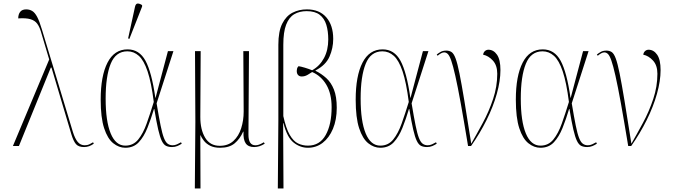

<svg xmlns="http://www.w3.org/2000/svg" viewBox="-20 -825 3801 1085"><path d="M53 0 258 -489 211 -647Q203 -674 190 -691.5Q177 -709 152 -716.5Q127 -724 83 -721Q83 -744 94 -758Q105 -772 128 -772Q147 -772 162 -763Q177 -754 190 -729.5Q203 -705 217 -658L392 -79Q404 -41 419.5 -22.5Q435 -4 459 -4Q474 -4 487 -10.5Q500 -17 506 -21L510 -13Q484 6 455 6Q424 6 409.5 -10.5Q395 -27 383 -67L271 -443H267L87 0Z M688 10Q652 10 620 -15.5Q588 -41 568.5 -100.5Q549 -160 549 -262Q549 -396 587.5 -471Q626 -546 701 -546Q767 -546 802 -482Q837 -418 858 -272H859L929 -536H960L865 -241Q878 -163 887.5 -116Q897 -69 906.5 -45Q916 -21 928 -12.5Q940 -4 956 -4Q968 -4 980.5 -9.5Q993 -15 1003 -21L1007 -13Q995 -5 981.5 0.5Q968 6 952 6Q933 6 919 -0.5Q905 -7 894.5 -28.5Q884 -50 874 -93Q864 -136 852 -209H850Q833 -152 813 -102Q793 -52 764 -21Q735 10 688 10ZM688 -2Q733 -2 761 -36.5Q789 -71 809 -127.5Q829 -184 849 -249Q835 -359 814 -421.5Q793 -484 764.5 -509.5Q736 -535 700 -535Q634 -535 605.5 -464.5Q577 -394 577 -268Q577 -140 605.5 -71Q634 -2 688 -2ZM711 -605 704 -608 743 -787Q747 -805 758.5 -805Q770 -805 783 -796V-788Z M1081 240 1084 -136 1082 -536H1114L1112 -164Q1112 -92 1139.5 -46.5Q1167 -1 1222 -1Q1269 -1 1299 -28.5Q1329 -56 1343 -100.5Q1357 -145 1357 -194L1355 -536H1387L1384 -64Q1384 -4 1423 -4Q1433 -4 1443.5 -7.5Q1454 -11 1471 -21L1476 -13Q1446 6 1416 6Q1383 6 1368.5 -15Q1354 -36 1356 -81H1354Q1336 -40 1306 -15Q1276 10 1224 10Q1190 10 1167.5 -1.5Q1145 -13 1132 -30Q1119 -47 1113 -61H1112L1113 240Z M1550 240 1553 -146V-572Q1553 -648 1575 -691.5Q1597 -735 1633.5 -753.5Q1670 -772 1714 -772Q1785 -772 1824 -727Q1863 -682 1863 -605Q1863 -553 1842 -505Q1821 -457 1763 -427V-425Q1797 -408 1824 -383.5Q1851 -359 1867 -319Q1883 -279 1883 -216Q1883 -148 1861.5 -97Q1840 -46 1803.5 -18Q1767 10 1720 10Q1676 10 1639 -19.5Q1602 -49 1582 -129H1580L1582 240ZM1720 -2Q1787 -2 1820.5 -62Q1854 -122 1854 -219Q1854 -295 1824.5 -345.5Q1795 -396 1744 -418Q1735 -412 1719 -402.5Q1703 -393 1687 -393Q1674 -392 1665.5 -400Q1657 -408 1657 -424Q1657 -429 1658.5 -436.5Q1660 -444 1667 -451Q1681 -449 1702.5 -442.5Q1724 -436 1744 -428Q1787 -452 1811 -497Q1835 -542 1835 -602Q1835 -649 1824 -685Q1813 -721 1786.5 -741.5Q1760 -762 1713 -762Q1672 -762 1642.5 -744.5Q1613 -727 1597 -685.5Q1581 -644 1581 -572V-169Q1596 -100 1617 -63.5Q1638 -27 1664 -14.5Q1690 -2 1720 -2Z M2129 10Q2093 10 2061 -15.5Q2029 -41 2009.5 -100.5Q1990 -160 1990 -262Q1990 -396 2028.5 -471Q2067 -546 2142 -546Q2208 -546 2243 -482Q2278 -418 2299 -272H2300L2370 -536H2401L2306 -241Q2319 -163 2328.5 -116Q2338 -69 2347.5 -45Q2357 -21 2369 -12.5Q2381 -4 2397 -4Q2409 -4 2421.5 -9.5Q2434 -15 2444 -21L2448 -13Q2436 -5 2422.5 0.5Q2409 6 2393 6Q2374 6 2360 -0.5Q2346 -7 2335.5 -28.5Q2325 -50 2315 -93Q2305 -136 2293 -209H2291Q2274 -152 2254 -102Q2234 -52 2205 -21Q2176 10 2129 10ZM2129 -2Q2174 -2 2202 -36.5Q2230 -71 2250 -127.5Q2270 -184 2290 -249Q2276 -359 2255 -421.5Q2234 -484 2205.5 -509.5Q2177 -535 2141 -535Q2075 -535 2046.5 -464.5Q2018 -394 2018 -268Q2018 -140 2046.5 -71Q2075 -2 2129 -2Z M2625 0Q2601 -146 2583.5 -242.5Q2566 -339 2553 -396.5Q2540 -454 2530 -482.5Q2520 -511 2510.5 -520Q2501 -529 2490 -529Q2482 -529 2472 -523.5Q2462 -518 2453 -510L2448 -517Q2458 -525 2470.5 -532Q2483 -539 2502 -539Q2519 -539 2531.5 -531Q2544 -523 2554.5 -495Q2565 -467 2576.5 -410Q2588 -353 2604 -256.5Q2620 -160 2643 -13Q2674 -67 2708.5 -131Q2743 -195 2766.5 -265.5Q2790 -336 2790 -408Q2790 -456 2765 -483Q2740 -510 2710 -516Q2712 -529 2720.5 -536.5Q2729 -544 2740 -544Q2769 -544 2788.5 -516Q2808 -488 2808 -429Q2808 -368 2787.5 -295Q2767 -222 2729.5 -146.5Q2692 -71 2642 0Z M3034 10Q2998 10 2966 -15.5Q2934 -41 2914.5 -100.5Q2895 -160 2895 -262Q2895 -396 2933.5 -471Q2972 -546 3047 -546Q3113 -546 3148 -482Q3183 -418 3204 -272H3205L3275 -536H3306L3211 -241Q3224 -163 3233.5 -116Q3243 -69 3252.5 -45Q3262 -21 3274 -12.5Q3286 -4 3302 -4Q3314 -4 3326.5 -9.5Q3339 -15 3349 -21L3353 -13Q3341 -5 3327.5 0.5Q3314 6 3298 6Q3279 6 3265 -0.5Q3251 -7 3240.5 -28.5Q3230 -50 3220 -93Q3210 -136 3198 -209H3196Q3179 -152 3159 -102Q3139 -52 3110 -21Q3081 10 3034 10ZM3034 -2Q3079 -2 3107 -36.5Q3135 -71 3155 -127.5Q3175 -184 3195 -249Q3181 -359 3160 -421.5Q3139 -484 3110.5 -509.5Q3082 -535 3046 -535Q2980 -535 2951.5 -464.5Q2923 -394 2923 -268Q2923 -140 2951.5 -71Q2980 -2 3034 -2Z M3530 0Q3506 -146 3488.5 -242.5Q3471 -339 3458 -396.5Q3445 -454 3435 -482.5Q3425 -511 3415.5 -520Q3406 -529 3395 -529Q3387 -529 3377 -523.5Q3367 -518 3358 -510L3353 -517Q3363 -525 3375.5 -532Q3388 -539 3407 -539Q3424 -539 3436.5 -531Q3449 -523 3459.5 -495Q3470 -467 3481.5 -410Q3493 -353 3509 -256.5Q3525 -160 3548 -13Q3579 -67 3613.5 -131Q3648 -195 3671.5 -265.5Q3695 -336 3695 -408Q3695 -456 3670 -483Q3645 -510 3615 -516Q3617 -529 3625.5 -536.5Q3634 -544 3645 -544Q3674 -544 3693.5 -516Q3713 -488 3713 -429Q3713 -368 3692.5 -295Q3672 -222 3634.5 -146.5Q3597 -71 3547 0Z"/></svg>

Font: Noto Serif Display Condensed Thin
Style: Regular
Weight: 100
Width: 3
Designer: Monotype Design Team
Foundry: Monotype Imaging Inc.
Version: Version 2.009